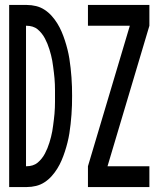

<svg xmlns="http://www.w3.org/2000/svg" viewBox="-20 -755 640 775"><path d="M17 0V-735H88Q107 -735 125.5 -730.5Q144 -726 160 -715.5Q176 -705 188.5 -691Q201 -677 211 -661Q221 -645 228.5 -627.5Q236 -610 242 -591.5Q248 -573 252.5 -555Q257 -537 260 -518.5Q263 -500 265 -481Q267 -462 268.5 -443Q270 -424 270.5 -405Q271 -386 271 -368Q271 -349 270.5 -330Q270 -311 268.5 -292Q267 -273 265 -254Q263 -235 260 -216.5Q257 -198 252.5 -180Q248 -162 242 -143.5Q236 -125 228.5 -107.5Q221 -90 211 -74Q201 -58 188.5 -44Q176 -30 160 -19.5Q144 -9 125.5 -4.5Q107 0 88 0ZM85 -84H88Q100 -84 111.5 -87.5Q123 -91 132 -98.5Q141 -106 148.5 -115.5Q156 -125 161.5 -135.5Q167 -146 171.5 -157Q176 -168 179.5 -179.5Q183 -191 186 -202.5Q189 -214 191 -225.5Q193 -237 194.5 -249Q196 -261 197.5 -272.5Q199 -284 200 -296Q201 -308 201.5 -320Q202 -332 202 -344Q202 -356 202 -368Q202 -379 202 -391Q202 -403 201.5 -415Q201 -427 200 -439Q199 -451 197.5 -462.5Q196 -474 194.5 -486Q193 -498 191 -509.5Q189 -521 186 -532.5Q183 -544 179.5 -555.5Q176 -567 171.5 -578Q167 -589 161.5 -599.5Q156 -610 148.5 -619.5Q141 -629 132 -636.5Q123 -644 111.5 -647.5Q100 -651 88 -651H85ZM335 0V-84L504 -651H335V-735H583V-651L414 -84H583V0Z"/></svg>

Font: Zed Mono Medium Extended
Style: Regular
Weight: 500
Width: 7
Monospace: yes
Designer: Belleve Invis
Foundry: Belleve Invis
Version: Version 1.0.0; ttfautohint (v1.8.4)